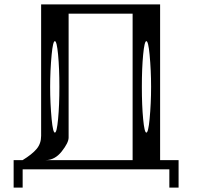

<svg xmlns="http://www.w3.org/2000/svg" viewBox="-20 -770 915 873"><path d="M660.2 -521.5Q654.3 -583 645.5 -583Q636.7 -583 630.9 -521.5Q625 -460 625 -375Q625 -290 630.9 -228.5Q636.7 -167 645.5 -167Q654.3 -167 660.2 -228.5Q667 -300.8 667 -375Q667 -449.2 660.2 -521.5ZM214.8 -521.5Q208 -449.2 208 -375Q208 -300.8 214.8 -228.5Q220.7 -167 229.5 -167Q238.3 -167 244.1 -228.5Q250 -290 250 -375Q250 -460 244.1 -521.5Q238.3 -583 229.5 -583Q220.7 -583 214.8 -521.5ZM83 -42Q126 -68.4 146.5 -92.8Q167 -117.2 167 -152.3V-750H708V-42H792V83H750V0H83V83H42V-42ZM187.5 -42H583V-708H292V-144.5Q292 -121.1 260.7 -81.5Q229.5 -42 187.5 -42Z"/></svg>

Font: okolaksMetalik
Style: bold
Weight: 700
Width: 7
Version: Version 0.6